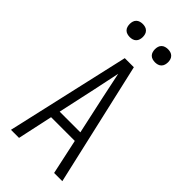

<svg xmlns="http://www.w3.org/2000/svg" viewBox="-288 -1009 1076 1076"><g transform="rotate(45 250.0 -471.0)"><path d="M47 0H111L156 -209H344L389 0H454L286 -735H214ZM168 -265 217 -490Q225 -529 233.5 -568.5Q242 -608 250 -647Q258 -608 266.5 -568.5Q275 -529 283 -490L332 -265ZM350 -838Q361 -838 371 -841Q381 -844 388.5 -851.5Q396 -859 399 -869.5Q402 -880 402 -890Q402 -901 399 -911Q396 -921 388.5 -928.5Q381 -936 371 -939Q361 -942 350 -942Q340 -942 329.5 -939Q319 -936 311.5 -928.5Q304 -921 301 -911Q298 -901 298 -890Q298 -880 301 -869.5Q304 -859 311.5 -851.5Q319 -844 329.5 -841Q340 -838 350 -838ZM150 -838Q161 -838 171 -841Q181 -844 188.5 -851.5Q196 -859 199 -869.5Q202 -880 202 -890Q202 -901 199 -911Q196 -921 188.5 -928.5Q181 -936 171 -939Q161 -942 150 -942Q140 -942 129.5 -939Q119 -936 111.5 -928.5Q104 -921 101 -911Q98 -901 98 -890Q98 -880 101 -869.5Q104 -859 111.5 -851.5Q119 -844 129.5 -841Q140 -838 150 -838Z"/></g></svg>

Font: Iosevka SS09 Light
Style: Regular
Weight: 300
Monospace: yes
Designer: Belleve Invis
Foundry: Belleve Invis
Version: Version 5.2.1; ttfautohint (v1.8.3)